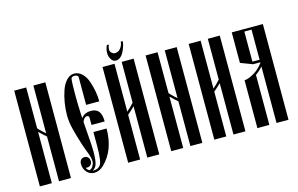

<svg xmlns="http://www.w3.org/2000/svg" viewBox="-113 -1252 2404 1550"><g transform="rotate(-15 1089.0 -477.0)"><path d="M150 0H50V-800H150V-459Q163 -443 187 -421Q202 -406 210 -400V-800H310V0H210V-374Q188 -392 150 -429Z M563 -449Q540 -449 525 -412Q526 -385 533.5 -296.5Q541 -208 541 -161Q541 -87 530 -55Q522 -28 495 -12H505Q537 -12 557 -34Q581 -61 581 -191V-312H691Q691 -129 582 -26Q546 8 505 8Q467 8 442 -20Q417 -48 417 -90Q417 -108 427.5 -121.5Q438 -135 458 -135Q479 -135 489.5 -121.5Q500 -108 500 -90Q500 -72 488 -60Q476 -48 458 -48Q450 -48 446 -49Q454 -32 470 -22Q489 -26 501 -46.5Q513 -67 513 -84Q513 -104 506.5 -126.5Q500 -149 487.5 -180Q475 -211 470 -228Q469 -231 457 -269.5Q445 -308 440 -326Q435 -344 426 -378.5Q417 -413 413.5 -441.5Q410 -470 410 -497Q410 -548 418.5 -600.5Q427 -653 443.5 -700.5Q460 -748 488 -778Q516 -808 552 -808Q588 -808 616.5 -781Q645 -754 660 -711Q675 -668 683 -624.5Q691 -581 691 -539H581V-775Q572 -790 551 -790Q528 -790 522 -775Q517 -742 517 -644Q517 -577 521 -477Q521 -466 523 -444Q531 -454 538 -460Q563 -482 605 -482Q659 -482 678 -442Q691 -415 691 -371H581V-430Q581 -449 563 -449Z M948 -429Q916 -397 888 -374V0H788V-800H888V-400Q919 -426 948 -459V-800H1048V0H948ZM983 -960H999Q999 -960 999 -958Q999 -939 992 -920Q962 -822 906 -822Q883 -822 868 -845.5Q853 -869 853 -898Q853 -935 868 -962H884Q875 -940 875 -921Q875 -906 887.5 -894Q900 -882 915 -882Q944 -882 963 -907Q982 -932 983 -960Z M1248 0H1148V-800H1248V-459Q1261 -443 1285 -421Q1300 -406 1308 -400V-800H1408V0H1308V-374Q1286 -392 1248 -429Z M1608 -400Q1639 -426 1668 -459V-800H1768V0H1668V-429L1645 -407Q1620 -384 1608 -374V0H1508V-800H1608Z M2028 -507H1968L1868 -545V-800H2128V0H2028V-472Q2002 -442 1968 -418V0H1868V-400Q1901 -400 1956 -434Q1996 -459 2028 -503ZM2028 -528V-780H1968V-529Z"/></g></svg>

Font: Oglavie Unicode
Style: Normal
Weight: 400
Version: Version 1.1